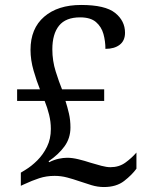

<svg xmlns="http://www.w3.org/2000/svg" viewBox="-20 -744 599 774"><path d="M399 10Q374 10 349 2.5Q324 -5 298 -14Q275 -22 250.5 -28.5Q226 -35 200 -35Q167 -35 138 -25.5Q109 -16 77 -1L64 5V-48L82 -59Q107 -74 130.5 -97.5Q154 -121 169.5 -152.5Q185 -184 185 -224Q185 -253 178 -281.5Q171 -310 160 -337H49V-384H141Q128 -416 115.5 -459Q103 -502 103 -543Q103 -629 158 -676.5Q213 -724 307 -724Q404 -724 444 -692Q484 -660 484 -612Q484 -580 462.5 -563.5Q441 -547 405 -547Q405 -578 397 -607Q389 -636 367 -655Q345 -674 303 -674Q245 -674 218 -640.5Q191 -607 191 -545Q191 -499 204.5 -456Q218 -413 230 -384H400V-337H244Q252 -312 258 -286Q264 -260 264 -230Q264 -187 240 -154Q216 -121 176 -94L178 -90Q198 -100 216.5 -104Q235 -108 251 -108Q271 -108 296 -102Q321 -96 345 -88Q368 -81 389 -75.5Q410 -70 425 -70Q460 -70 485.5 -88.5Q511 -107 530 -129V-64Q512 -39 480.5 -14.5Q449 10 399 10Z"/></svg>

Font: Noto Serif Khojki
Style: Regular
Weight: 400
Designer: Juan Bruce
Version: Version 2.002